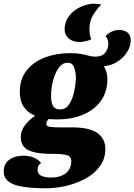

<svg xmlns="http://www.w3.org/2000/svg" viewBox="-70 -817 726 1037"><path d="M175 200Q133 200 92.5 196.5Q52 193 19.5 184Q-13 175 -32 156Q-51 137 -50 106Q-49 67 -19.5 45.5Q10 24 56 24Q91 24 115 35.5Q139 47 152 63Q140 72 136.5 81Q133 90 133 100Q133 123 153 132.5Q173 142 209 142Q236 142 260 133Q284 124 299 105Q314 86 315 57Q316 28 291.5 21Q267 14 212 14Q149 14 112 4.5Q75 -5 59 -24.5Q43 -44 42 -73Q42 -112 65.5 -141.5Q89 -171 120 -192Q81 -207 59 -239Q37 -271 37 -320Q37 -391 74.5 -437.5Q112 -484 173.5 -507Q235 -530 308 -530Q345 -530 368.5 -525.5Q392 -521 409 -516Q426 -511 446 -511Q481 -511 498 -532Q515 -553 515 -582Q515 -606 500 -622Q516 -639 535 -647Q554 -655 574 -655Q602 -655 619 -641Q636 -627 636 -599Q636 -568 617.5 -537.5Q599 -507 567 -485.5Q535 -464 491 -459Q500 -444 505 -427Q510 -410 510 -389Q510 -320 474 -271Q438 -222 377 -197Q316 -172 241 -172Q230 -172 218 -172.5Q206 -173 193 -174Q188 -169 184 -162.5Q180 -156 180 -148Q180 -135 198.5 -132Q217 -129 254 -129H320Q415 -129 457.5 -97.5Q500 -66 499 -10Q498 43 468.5 82.5Q439 122 391 148Q343 174 287 187Q231 200 175 200ZM254 -226Q285 -226 303 -253Q321 -280 330 -320Q339 -360 340 -399Q339 -430 330 -454Q321 -478 294 -478Q272 -478 255.5 -460.5Q239 -443 227.5 -414.5Q216 -386 210.5 -354.5Q205 -323 206 -294Q206 -265 216 -245.5Q226 -226 254 -226ZM361 -590Q323 -590 301 -609.5Q279 -629 279 -658Q279 -691 294.5 -717.5Q310 -744 334.5 -761.5Q359 -779 386.5 -788Q414 -797 438 -797Q447 -797 459.5 -795.5Q472 -794 477 -793Q446 -760 429.5 -730Q413 -700 413 -656Q413 -643 416 -628Q419 -613 423 -605Q415 -600 395 -595Q375 -590 361 -590Z"/></svg>

Font: Sansita Swashed Light ExtraBold
Style: Regular
Weight: 800
Version: Version 1.003